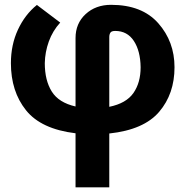

<svg xmlns="http://www.w3.org/2000/svg" viewBox="-20 -555 787 808"><path d="M297.9 5.9Q152.8 -11.7 89.4 -91.1Q25.9 -170.4 25.9 -289.1Q25.9 -366.2 55.4 -429.9Q85 -493.7 135.3 -534.2L233.4 -460Q201.7 -425.3 185.5 -380.6Q169.4 -335.9 168.5 -289.1Q168.5 -216.8 197.8 -169.9Q227.1 -123 297.9 -106.9V-395Q297.9 -456.5 340.3 -495.6Q382.8 -534.7 447.3 -534.7Q577.6 -534.7 646 -457.3Q714.4 -379.9 714.4 -272Q714.4 -160.2 649.9 -84.5Q585.4 -8.8 439.9 6.8V233.4H297.9ZM439.9 -105.5Q511.2 -120.1 541.5 -163.6Q571.8 -207 571.8 -272Q570.8 -340.8 543.2 -382.8Q515.6 -424.8 464.8 -424.8Q449.2 -424.8 444.6 -417.5Q439.9 -410.2 439.9 -398.9Z"/></svg>

Font: Roboto Web
Style: Bold
Weight: 700
Designer: Google
Version: Version 1.200310; 2013